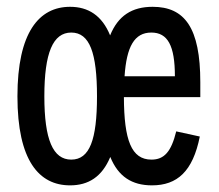

<svg xmlns="http://www.w3.org/2000/svg" viewBox="-20 -546 660 578"><path d="M272 -256C272 -125.5 250 -65.5 194.5 -65.5C139.5 -65.5 113.5 -125.5 113.5 -256C113.5 -387 139.5 -448 194.5 -448C250 -448 272 -387 272 -256ZM32.5 -256C32.5 -62.5 97.5 12 191 12C246 12 287 -13.5 312 -73.5C336 -14.5 377 12 437.5 12C513.5 12 560.5 -30 581.5 -135L510.5 -150.5C495.5 -89.5 474.5 -65.5 436 -65.5C375.5 -65.5 353.5 -124 353 -253.5H583V-298.5C583 -462.5 536 -525.5 439.5 -525.5C377 -525.5 335.5 -498.5 311.5 -439.5C287 -499.5 245.5 -525.5 191 -525.5C97.5 -525.5 32.5 -448.5 32.5 -256ZM355 -316.5C361 -405.5 384.5 -448 435.5 -448C485 -448 506.5 -408.5 506.5 -316.5Z"/></svg>

Font: Monaspace Neon
Style: Regular
Weight: 400
Designer: Riley Cran & the Lettermatic Team
Foundry: Lettermatic
Version: Version 1.200 (Monaspace Neon)